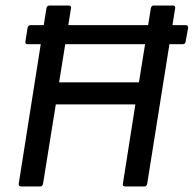

<svg xmlns="http://www.w3.org/2000/svg" viewBox="-20 -675 701 695"><path d="M80 -515Q70 -515 72 -525L80 -575Q82 -584 92 -584H651Q662 -584 661 -574L652 -525Q651 -515 641 -515H590H131ZM57 0Q46 0 48 -11L148 -645Q150 -655 159 -655H228Q239 -655 237 -645L194 -377H483L526 -645Q528 -655 536 -655H605Q616 -655 614 -645L513 -11Q511 0 503 0H434Q422 0 425 -11L470 -297H182L136 -11Q134 0 126 0Z"/></svg>

Font: Sofia Sans Semi Condensed Medium
Style: Italic
Weight: 500
Italic angle: -9°
Version: Version 4.100